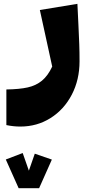

<svg xmlns="http://www.w3.org/2000/svg" viewBox="-20 -406 465 1016"><path d="M256.3 -53.7 190.9 -353 389.6 -385.7Q393.6 -297.4 395 -273.9Q397.9 -213.9 399.4 -172.6Q400.9 -131.3 400.9 -81.5Q400.9 16.1 359.9 95Q318.8 173.8 247.3 218.8Q175.8 263.7 87.9 263.7Q50.8 263.7 13.7 255.9V67.4Q82.5 66.4 126.5 56.6Q170.4 46.9 201.9 21Q233.4 -4.9 256.3 -53.7ZM10.7 438 100.1 403.8 132.8 497.1 164.1 407.2 254.4 438.5 187 589.8H78.6Z"/></svg>

Font: SG Kara Bold
Style: Regular
Weight: 400
Designer: Damoon Khanjanzadeh
Version: Version 1.000